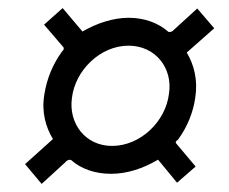

<svg xmlns="http://www.w3.org/2000/svg" viewBox="-20 -610 566 475"><path d="M255 -180C294 -180 334 -193 371 -215L418 -158L464 -198L416 -255C413 -258 416 -262 420 -264C443 -295 458 -332 463 -368C470 -412 460 -450 442 -480L510 -540L468 -589L411 -537C407 -533 404 -530 397 -531C372 -553 338 -566 298 -566C261 -566 220 -553 184 -532L135 -590L89 -549L137 -493C139 -489 137 -486 133 -482C110 -450 96 -415 90 -378C82 -333 93 -296 111 -266L42 -204L83 -155L141 -208C145 -213 150 -216 156 -214C181 -192 215 -180 255 -180ZM257 -249C191 -249 149 -305 158 -368C166 -436 228 -497 298 -497C365 -497 408 -441 398 -378C390 -310 328 -249 257 -249Z"/></svg>

Font: Cheyenne Sans
Style: Italic
Weight: 400
Italic angle: -8.13011°
Designer: The Public Sans project authors (U.S. Web Design System), Libre Franklin designed by Pablo Impallari and Rodrigo Fuenzal
Foundry: The Cheyenne Sans Project Authors
Version: Version 2.007